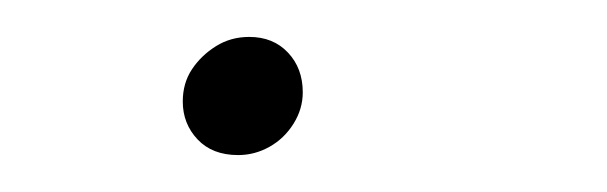

<svg xmlns="http://www.w3.org/2000/svg" viewBox="-20 -77 329 104"><path d="M109 7Q95 7 87 -1.5Q79 -10 79 -22Q79 -32 84 -39.5Q89 -47 97 -52Q105 -57 115 -57Q128 -57 136 -48.5Q144 -40 144 -27Q144 -18 139 -10Q134 -2 126 2.5Q118 7 109 7Z"/></svg>

Font: Source Serif 4 ExtraLight
Style: Italic
Weight: 250
Italic angle: -12°
Designer: Frank Grießhammer
Foundry: Adobe Systems Incorporated
Version: Version 4.004;hotconv 1.0.116;makeotfexe 2.5.65601